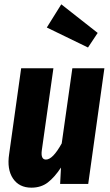

<svg xmlns="http://www.w3.org/2000/svg" viewBox="-20 -844 505 881"><path d="M261.2 -824.2 428.2 -692.9 383.8 -626 194.8 -717.8ZM124 17.1Q67.9 17.1 39.6 -24.9Q11.2 -66.9 22 -137.2L77.1 -530.8H225.1L171.9 -154.8Q166 -111.8 190.9 -111.8Q222.2 -111.8 263.2 -186L312 -530.8H459L384.8 0H255.9L259.8 -75.2Q230.5 -30.8 199.5 -6.8Q168.5 17.1 124 17.1Z"/></svg>

Font: Fira Sans Compressed
Style: Bold Italic
Weight: 700
Width: 3
Italic angle: -8°
Designer: Carrois Corporate & Edenspiekermann AG
Foundry: Carrois Corporate GbR & Edenspiekermann AG
Version: Version 4.203;PS 004.203;hotconv 1.0.88;makeotf.lib2.5.64775